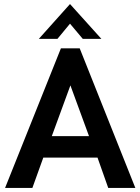

<svg xmlns="http://www.w3.org/2000/svg" viewBox="-20 -929 694 949"><path d="M172 -737H264L326 -812L389 -737H481L326 -909ZM236 -256 328 -507 420 -256ZM5 0H140L194 -150H462L515 0H649L374 -690H281Z"/></svg>

Font: FREAK Grotesk
Style: Bold
Weight: 700
Designer: La Scuola Open Source
Foundry: La Scuola Open Source
Version: Version 1.000;PS 1.0;hotconv 1.0.72;makeotf.lib2.5.5900